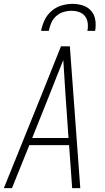

<svg xmlns="http://www.w3.org/2000/svg" viewBox="-24 -975 544 995"><path d="M-4 0 194 -490 292 -735H338L392 0H350L334 -223H128L38 0ZM331 -260 315 -490Q312 -534 309.5 -577.5Q307 -621 304 -664Q287 -621 269.5 -577.5Q252 -534 235 -490L143 -260ZM189 -815Q194 -843 207 -870.5Q220 -898 243 -918Q266 -938 295 -946.5Q324 -955 352 -955Q380 -955 406 -946.5Q432 -938 449 -918Q466 -898 470 -870.5Q474 -843 469 -815H429Q433 -836 430.5 -856Q428 -876 416.5 -891Q405 -906 386 -912.5Q367 -919 346 -919Q325 -919 304 -912.5Q283 -906 266.5 -891Q250 -876 241.5 -856Q233 -836 229 -815Z"/></svg>

Font: Iosevka Extralight Oblique
Style: Regular
Weight: 200
Italic angle: -9°
Monospace: yes
Designer: Belleve Invis
Foundry: Belleve Invis
Version: Version 32.5.0; ttfautohint (v1.8.4)